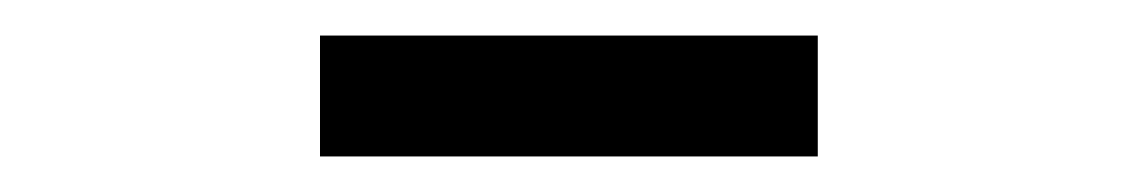

<svg xmlns="http://www.w3.org/2000/svg" viewBox="-20 -725 640 108"><path d="M160 -705H440V-637H160Z"/></svg>

Font: iA Writer Quattro V
Style: Regular
Weight: 400
Designer: Mike Abbink, Paul van der Laan, Pieter van Rosmalen, Oliver Reichenstein
Foundry: Information Architects Inc.
Version: Version 2.000